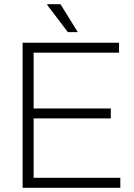

<svg xmlns="http://www.w3.org/2000/svg" viewBox="-20 -888 636 908"><path d="M87 0V-686H543V-639H139V-375H504V-328H139V-47H549V0ZM348 -736H301L203 -865L204 -868H266Z"/></svg>

Font: Archivo SemiCondensed Thin
Style: Regular
Weight: 250
Width: 4
Designer: Hector Gatti
Foundry: Omnibus-Type
Version: Version 2.001